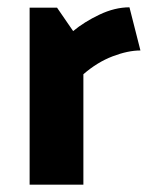

<svg xmlns="http://www.w3.org/2000/svg" viewBox="-20 -505 410 525"><path d="M334 -485 364 -367Q330 -367 288 -351Q246 -335 208 -302V0H61V-484H136L180 -420Q210 -445 252 -465Q294 -485 334 -485Z"/></svg>

Font: Palanquin Dark Medium
Style: Regular
Weight: 500
Designer: Pria Ravichandran
Version: Version 1.001